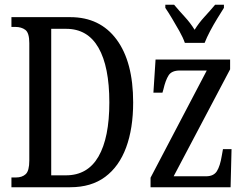

<svg xmlns="http://www.w3.org/2000/svg" viewBox="-20 -786 1031 806"><path d="M28 0V-41H47Q73 -41 88 -55Q103 -69 103 -112V-605Q103 -648 86.5 -660.5Q70 -673 44 -673H28V-714H275Q400 -714 469.5 -620Q539 -526 539 -356Q539 -247 509.5 -167Q480 -87 421.5 -43.5Q363 0 275 0ZM257 -50Q348 -50 393.5 -129Q439 -208 439 -356Q439 -506 393.5 -585.5Q348 -665 258 -665H195V-50ZM612 0V-40L848 -490H735Q701 -490 688 -470Q675 -450 666 -411L662 -397H624L633 -536H946V-495L709 -46H845Q877 -46 890.5 -67.5Q904 -89 911 -132L916 -160H952L948 0ZM756 -606Q748 -629 733 -655.5Q718 -682 702.5 -708Q687 -734 674 -753V-766H711Q732 -741 755.5 -715.5Q779 -690 797 -661Q815 -690 838.5 -715.5Q862 -741 883 -766H920V-753Q908 -734 892 -708Q876 -682 862 -655.5Q848 -629 839 -606Z"/></svg>

Font: Noto Serif ExtraCondensed
Style: Regular
Weight: 400
Width: 2
Designer: Monotype Design Team
Foundry: Monotype Imaging Inc.
Version: Version 2.015